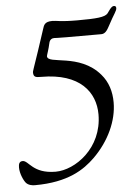

<svg xmlns="http://www.w3.org/2000/svg" viewBox="-84 -501 517 726"><g transform="rotate(-5 174.5 -137.5)"><path d="M-35 115C-35 139 -22 166 -14 175C-5 185 10 187 19 187C146 187 208 144 249 104C309 45 343 -30 343 -99C343 -140 332 -177 306 -207C230 -296 107 -262 107 -295C107 -298 116 -322 120 -342C123 -359 134 -361 141 -361C145 -361 150 -360 186 -360H319C334 -360 342 -373 350 -388C374 -434 384 -442 384 -454C384 -461 379 -462 375 -462C365 -462 354 -442 349 -436C338 -423 307 -420 233 -420C167 -420 157 -426 138 -426C109 -426 106 -412 102 -400L75 -318C51 -248 49 -242 49 -239C49 -220 58 -219 79 -219C226 -219 282 -143 282 -59C282 69 176 143 102 143C15 143 4 92 -19 92C-32 92 -35 102 -35 115Z"/></g></svg>

Font: OFL Sorts Mill Goudy
Style: Italic
Weight: 500
Italic angle: -6°
Version: Version 003.000